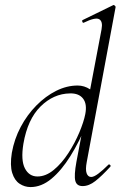

<svg xmlns="http://www.w3.org/2000/svg" viewBox="-20 -746 489 779"><path d="M104 13Q80 13 59.5 -0.5Q39 -14 29.5 -44.5Q20 -75 28 -126Q38 -182 64 -231Q90 -280 127.5 -318Q165 -356 208 -377.5Q251 -399 295 -399Q322 -399 345.5 -383.5Q369 -368 373 -332L333 -246Q302 -171 265.5 -112.5Q229 -54 188.5 -20.5Q148 13 104 13ZM132 -30Q166 -30 198.5 -57Q231 -84 257.5 -125Q284 -166 302 -209Q320 -252 326 -283Q334 -324 317 -346Q300 -368 264 -367Q197 -366 144.5 -314Q92 -262 75 -163Q64 -96 81 -63Q98 -30 132 -30ZM315 9Q291 9 285.5 -12.5Q280 -34 290 -89L392 -627Q398 -659 382.5 -668Q367 -677 320 -654Q316 -652 314 -658Q312 -664 316 -665L439 -725Q442 -727 446 -723Q450 -719 449 -717L332 -89Q326 -58 331.5 -43Q337 -28 350 -28Q361 -28 379 -41.5Q397 -55 419 -77Q422 -81 426.5 -77Q431 -73 427 -69Q393 -32 367 -11.5Q341 9 315 9Z"/></svg>

Font: Cormorant Light
Style: Italic
Weight: 300
Italic angle: -10°
Designer: Christian Thalmann (Catharsis Fonts)
Foundry: Catharsis Fonts
Version: Version 4.000